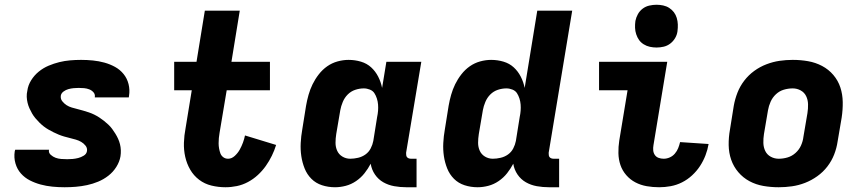

<svg xmlns="http://www.w3.org/2000/svg" viewBox="-20 -780 3640 808"><path d="M252 8Q226 8 200.5 5.5Q175 3 151 -3.5Q127 -10 105.5 -21Q84 -32 68 -50Q52 -68 45 -92.5Q38 -117 42 -143L44 -150H187L186 -149Q184 -137 193.5 -128.5Q203 -120 214 -116Q225 -112 237.5 -111Q250 -110 263 -110Q274 -110 285.5 -111Q297 -112 309 -115Q321 -118 332.5 -125Q344 -132 346 -144Q348 -157 340 -167Q332 -177 321.5 -183Q311 -189 299 -192.5Q287 -196 274.5 -199Q262 -202 250 -205.5Q238 -209 227 -213.5Q216 -218 205 -223.5Q194 -229 183.5 -235Q173 -241 163.5 -248.5Q154 -256 145.5 -264.5Q137 -273 129 -282.5Q121 -292 115 -302.5Q109 -313 104 -324Q99 -335 96 -347.5Q93 -360 92.5 -372.5Q92 -385 95 -398Q98 -421 111 -442Q124 -463 143 -478.5Q162 -494 184.5 -503.5Q207 -513 229.5 -518.5Q252 -524 275 -526Q298 -528 321 -528Q346 -528 371 -525.5Q396 -523 419.5 -516.5Q443 -510 464 -498.5Q485 -487 500 -468.5Q515 -450 521 -426Q527 -402 523 -377L522 -370H379V-371Q381 -383 373.5 -391.5Q366 -400 355.5 -404Q345 -408 334 -409Q323 -410 311 -410Q301 -410 290 -409Q279 -408 268 -405Q257 -402 247.5 -395Q238 -388 236 -378Q234 -364 242 -354Q250 -344 260 -337.5Q270 -331 282 -327.5Q294 -324 306 -321Q318 -318 330 -314.5Q342 -311 354 -307Q366 -303 377 -297.5Q388 -292 398 -285.5Q408 -279 417.5 -271.5Q427 -264 436 -255.5Q445 -247 452 -237.5Q459 -228 465.5 -217.5Q472 -207 477 -196Q482 -185 485 -173Q488 -161 488.5 -148Q489 -135 487 -122Q483 -99 469.5 -77.5Q456 -56 436 -40.5Q416 -25 393 -15.5Q370 -6 346.5 -1Q323 4 299.5 6Q276 8 252 8Z M929 8Q899 8 870 1Q841 -6 818 -23.5Q795 -41 780.5 -66Q766 -91 759.5 -120Q753 -149 754 -179.5Q755 -210 761 -241L787 -400H713V-520H807L842 -735H989L954 -520H1116V-400H934L904 -221Q902 -210 901 -199Q900 -188 900 -177Q900 -166 902 -155Q904 -144 907.5 -134.5Q911 -125 919.5 -118.5Q928 -112 940 -112Q955 -112 968 -124Q981 -136 989 -150.5Q997 -165 1002.5 -180Q1008 -195 1011 -210L1142 -170Q1135 -147 1124 -124.5Q1113 -102 1098.5 -81.5Q1084 -61 1065 -43.5Q1046 -26 1023.5 -14Q1001 -2 977 3Q953 8 929 8Z M1390 8Q1361 8 1335 -0.5Q1309 -9 1290.5 -27.5Q1272 -46 1262 -71Q1252 -96 1248 -123Q1244 -150 1245.5 -178.5Q1247 -207 1252 -235L1268 -335Q1272 -358 1278.5 -381Q1285 -404 1295.5 -425.5Q1306 -447 1321.5 -467Q1337 -487 1357 -501Q1377 -515 1400.5 -521.5Q1424 -528 1447 -528Q1474 -528 1499 -520.5Q1524 -513 1542 -496.5Q1560 -480 1571.5 -457.5Q1583 -435 1588 -410L1606 -520H1753L1689 -137Q1689 -132 1689.5 -127Q1690 -122 1693 -118.5Q1696 -115 1700.5 -113.5Q1705 -112 1710 -112H1733V8H1690Q1664 8 1639 3.5Q1614 -1 1593 -13Q1572 -25 1558 -45.5Q1544 -66 1540 -91Q1529 -70 1514 -51Q1499 -32 1478.5 -18Q1458 -4 1435 2Q1412 8 1390 8ZM1454 -112Q1470 -112 1487 -116Q1504 -120 1518 -130Q1532 -140 1540 -155.5Q1548 -171 1551 -187L1567 -287Q1570 -301 1571 -314Q1572 -327 1571 -340Q1570 -353 1566 -365.5Q1562 -378 1555.5 -388Q1549 -398 1536.5 -403Q1524 -408 1511 -408Q1493 -408 1475 -402Q1457 -396 1443.5 -382.5Q1430 -369 1422.5 -351Q1415 -333 1412 -316L1395 -216Q1392 -197 1392 -179Q1392 -161 1399 -145.5Q1406 -130 1421 -121Q1436 -112 1454 -112Z M1990 8Q1961 8 1935 -0.5Q1909 -9 1890.5 -27.5Q1872 -46 1862 -71Q1852 -96 1848 -123Q1844 -150 1845.5 -178.5Q1847 -207 1852 -235L1868 -335Q1872 -358 1878.5 -381Q1885 -404 1895.5 -425.5Q1906 -447 1921.5 -467Q1937 -487 1957 -501Q1977 -515 2000.5 -521.5Q2024 -528 2047 -528Q2074 -528 2099 -520.5Q2124 -513 2142 -496.5Q2160 -480 2171.5 -457.5Q2183 -435 2188 -410L2241 -735H2388L2289 -137Q2289 -132 2289.5 -127Q2290 -122 2293 -118.5Q2296 -115 2300.5 -113.5Q2305 -112 2310 -112H2333V8H2290Q2264 8 2239 3.5Q2214 -1 2193 -13Q2172 -25 2158 -45.5Q2144 -66 2140 -91Q2129 -70 2114 -51Q2099 -32 2078.5 -18Q2058 -4 2035 2Q2012 8 1990 8ZM2054 -112Q2070 -112 2087 -116Q2104 -120 2118 -130Q2132 -140 2140 -155.5Q2148 -171 2151 -187L2167 -287Q2170 -301 2171 -314Q2172 -327 2171 -340Q2170 -353 2166 -365.5Q2162 -378 2155.5 -388Q2149 -398 2136.5 -403Q2124 -408 2111 -408Q2093 -408 2075 -402Q2057 -396 2043.5 -382.5Q2030 -369 2022.5 -351Q2015 -333 2012 -316L1995 -216Q1992 -197 1992 -179Q1992 -161 1999 -145.5Q2006 -130 2021 -121Q2036 -112 2054 -112Z M2754 8Q2727 8 2701.5 3.5Q2676 -1 2654 -12.5Q2632 -24 2615.5 -43Q2599 -62 2591 -85.5Q2583 -109 2582.5 -135.5Q2582 -162 2586 -188L2621 -400H2501V-520H2788L2730 -169Q2728 -158 2729 -147Q2730 -136 2736 -127.5Q2742 -119 2752 -115.5Q2762 -112 2773 -112Q2786 -112 2798.5 -117.5Q2811 -123 2820 -133.5Q2829 -144 2834 -156.5Q2839 -169 2842 -182L2962 -174Q2958 -150 2949 -126.5Q2940 -103 2926 -81.5Q2912 -60 2892.5 -42Q2873 -24 2850 -12.5Q2827 -1 2802.5 3.5Q2778 8 2754 8ZM2743 -580Q2729 -580 2715 -583Q2701 -586 2689 -593.5Q2677 -601 2669.5 -611.5Q2662 -622 2657.5 -635.5Q2653 -649 2652.5 -663Q2652 -677 2654 -692Q2657 -707 2664.5 -720.5Q2672 -734 2684.5 -743.5Q2697 -753 2712.5 -756.5Q2728 -760 2743 -760Q2757 -760 2771 -757Q2785 -754 2796.5 -746.5Q2808 -739 2816 -728.5Q2824 -718 2828 -704.5Q2832 -691 2832.5 -677Q2833 -663 2831 -648Q2829 -633 2821 -619.5Q2813 -606 2800.5 -596.5Q2788 -587 2773 -583.5Q2758 -580 2743 -580Z M3257 8Q3224 8 3192.5 2.5Q3161 -3 3134 -17.5Q3107 -32 3087 -55.5Q3067 -79 3057 -108Q3047 -137 3046.5 -169.5Q3046 -202 3052 -235L3068 -335Q3073 -363 3083.5 -390Q3094 -417 3112 -440.5Q3130 -464 3154 -481.5Q3178 -499 3205.5 -509.5Q3233 -520 3260.5 -524Q3288 -528 3316 -528Q3349 -528 3380.5 -522.5Q3412 -517 3439.5 -502.5Q3467 -488 3487 -464.5Q3507 -441 3516.5 -412Q3526 -383 3526.5 -350.5Q3527 -318 3522 -285L3505 -185Q3501 -157 3490.5 -130Q3480 -103 3462 -79.5Q3444 -56 3419.5 -38.5Q3395 -21 3368 -10.5Q3341 0 3313 4Q3285 8 3257 8ZM3257 -112Q3276 -112 3294.5 -117.5Q3313 -123 3328 -136.5Q3343 -150 3351 -168Q3359 -186 3361 -204L3378 -304Q3381 -323 3380.5 -341.5Q3380 -360 3372.5 -375.5Q3365 -391 3349.5 -399.5Q3334 -408 3316 -408Q3297 -408 3278.5 -402.5Q3260 -397 3245.5 -383.5Q3231 -370 3223 -352Q3215 -334 3212 -316L3195 -216Q3192 -197 3192.5 -178.5Q3193 -160 3200.5 -144.5Q3208 -129 3223.5 -120.5Q3239 -112 3257 -112Z"/></svg>

Font: Iosevka Heavy Extended
Style: Italic
Weight: 900
Width: 7
Italic angle: -9°
Monospace: yes
Designer: Belleve Invis
Foundry: Belleve Invis
Version: Version 32.5.0; ttfautohint (v1.8.4)